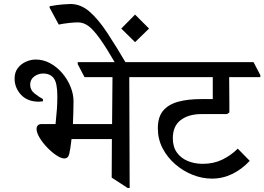

<svg xmlns="http://www.w3.org/2000/svg" viewBox="-20 -931 1323 961"><path d="M188 -310H258Q263 -357 265 -387Q267 -417 267 -449Q267 -516 249 -539.5Q231 -563 196 -563Q171 -563 151 -548Q131 -533 131 -507Q131 -481 152 -464Q173 -447 195 -435V-424Q185 -423 180.5 -422.5Q176 -422 175 -422Q117 -422 85 -457Q53 -492 53 -538Q53 -569 69 -590Q85 -611 109.5 -622Q134 -633 159 -633Q197 -633 231 -614.5Q265 -596 291.5 -565Q318 -534 333 -497Q348 -460 348 -424Q348 -398 347 -367Q346 -336 345 -310H541L543 -545H403L369 -610V-620H710L744 -555V-545H627L629 10H619L539 -42L540 -235H338Q332 -182 326.5 -160Q321 -138 302 -138Q286 -138 262.5 -153.5Q239 -169 216 -193Q193 -217 178 -242Q163 -267 163 -286Q163 -296 169 -303Q175 -310 188 -310Z M228 -893 229 -900Q268 -907 296 -909Q324 -911 333 -911Q384 -911 428 -873Q472 -835 517 -766.5Q562 -698 615 -608H561Q513 -691 480.5 -736.5Q448 -782 423 -800.5Q398 -819 370 -819Q354 -819 325.5 -816Q297 -813 274 -808ZM656 -858 726 -788 656 -720 587 -788Z M1283 -545H1127Q1127 -517 1127.5 -483.5Q1128 -450 1128 -419.5Q1128 -389 1128 -368L1116 -360H988Q924 -360 884.5 -330Q845 -300 845 -239Q845 -196 865.5 -167.5Q886 -139 920 -125Q954 -111 995 -111Q1049 -111 1092.5 -132Q1136 -153 1170 -187L1230 -126Q1191 -84 1143 -60.5Q1095 -37 1041 -37Q992 -37 944 -56Q896 -75 856.5 -109.5Q817 -144 793.5 -189.5Q770 -235 770 -289Q770 -346 797 -377.5Q824 -409 872.5 -422Q921 -435 985 -435H1045V-545H722L688 -610V-620H1249L1283 -555Z"/></svg>

Font: Tiro Devanagari Sanskrit
Style: Regular
Weight: 400
Designer: Devanagari: John Hudson & Fiona Ross. Latin: John Hudson.
Foundry: Tiro Typeworks Ltd.
Version: Version 1.52